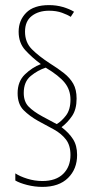

<svg xmlns="http://www.w3.org/2000/svg" viewBox="-20 -873 370 752"><path d="M49 -508Q49 -554 77.5 -581.5Q106 -609 140 -622Q105 -648 79 -676.5Q53 -705 53 -749Q53 -793 82.5 -823Q112 -853 172 -853Q201 -853 226.5 -845.5Q252 -838 270 -827L257 -807Q245 -815 223 -823Q201 -831 172 -831Q131 -831 104.5 -810.5Q78 -790 78 -749Q78 -707 105 -680Q132 -653 175 -625Q207 -605 230.5 -586.5Q254 -568 267 -545Q280 -522 280 -487Q280 -445 262.5 -419Q245 -393 221 -375Q250 -353 266 -328Q282 -303 282 -266Q282 -211 246.5 -176Q211 -141 146 -141Q116 -141 86.5 -148.5Q57 -156 40 -166V-194Q58 -182 87 -173Q116 -164 146 -164Q199 -164 227.5 -192Q256 -220 256 -266Q256 -304 238 -327Q220 -350 191 -366Q162 -382 130 -399Q96 -418 72.5 -441.5Q49 -465 49 -508ZM73 -509Q73 -475 92 -455.5Q111 -436 146 -417L202 -387Q220 -397 238 -420Q256 -443 256 -483Q256 -521 233.5 -549Q211 -577 159 -608Q128 -598 100.5 -575.5Q73 -553 73 -509Z"/></svg>

Font: Noto Sans Kannada UI ExtraCondensed Thin
Style: Regular
Weight: 100
Width: 2
Designer: Jelle Bosma - Monotype Design Team
Foundry: Monotype Imaging Inc.
Version: Version 2.005; ttfautohint (v1.8.4.7-5d5b)